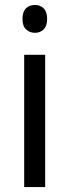

<svg xmlns="http://www.w3.org/2000/svg" viewBox="-20 -851 281 778"><path d="M122 -831Q143 -831 157 -817Q171 -803 171 -774Q171 -746 157 -732Q143 -718 122 -718Q100 -718 85.5 -732Q71 -746 71 -774Q71 -803 85 -817Q99 -831 122 -831ZM163 -629V-93H78V-629Z"/></svg>

Font: Noto Sans Telugu UI SemiCondensed
Style: Regular
Weight: 400
Width: 4
Designer: Jelle Bosma - Monotype Design Team
Foundry: Monotype Imaging Inc.
Version: Version 2.005; ttfautohint (v1.8.4.7-5d5b)